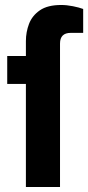

<svg xmlns="http://www.w3.org/2000/svg" viewBox="-20 -751 354 771"><path d="M84 0V-414H9V-526H84V-586Q84 -622 96.5 -655Q109 -688 140 -709.5Q171 -731 226 -731Q248 -731 273 -726Q298 -721 314 -715V-619H264Q221 -619 221 -576V0Z"/></svg>

Font: Archivo VF Beta
Style: Regular
Weight: 400
Designer: Hector Gatti
Foundry: Omnibus-Type
Version: Version 1.002